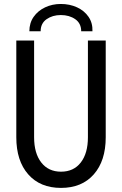

<svg xmlns="http://www.w3.org/2000/svg" viewBox="-20 -920 602 948"><path d="M281.2 7.8Q178.2 7.8 119.4 -59.1Q60.5 -126 60.5 -242.2V-719.7H148.4V-242.2Q148.4 -163.1 183.8 -117.7Q219.2 -72.3 281.2 -72.3Q343.8 -72.3 378.9 -117.7Q414.1 -163.1 414.1 -242.2V-719.7H502V-242.2Q502 -126 443.1 -59.1Q384.3 7.8 281.2 7.8ZM280.3 -900.4Q324.2 -900.4 360.4 -883.8Q396.5 -867.2 417.2 -836.9Q438 -806.6 436.5 -765.6H380.9Q380.9 -804.7 351.6 -825.2Q322.3 -845.7 280.3 -845.7Q239.3 -845.7 210 -825.2Q180.7 -804.7 180.7 -765.6H125Q125 -806.6 146.2 -836.9Q167.5 -867.2 202.9 -883.8Q238.3 -900.4 280.3 -900.4Z"/></svg>

Font: Reddit Mono
Style: Regular
Weight: 400
Monospace: yes
Designer: Stephen Hutchings
Foundry: Reddit
Version: Version 1.014; ttfautohint (v1.8.4.7-5d5b)